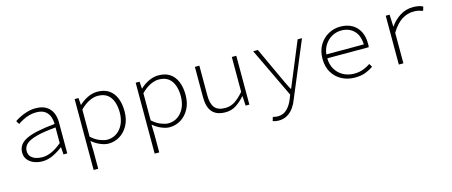

<svg xmlns="http://www.w3.org/2000/svg" viewBox="-45 -1048 4290 1823"><g transform="rotate(-15 2100.0 -136.5)"><path d="M259 12Q216 12 178 -2.5Q140 -17 116 -46Q92 -75 92 -119Q92 -200 178.5 -241.5Q265 -283 460 -301Q460 -340 447 -375Q434 -410 403 -431.5Q372 -453 317 -453Q281 -453 247 -443Q213 -433 184 -417.5Q155 -402 135 -388L115 -421Q134 -435 166.5 -451.5Q199 -468 239.5 -480Q280 -492 322 -492Q387 -492 427 -467Q467 -442 485.5 -400Q504 -358 504 -307V0H467L462 -72H460Q418 -39 365.5 -13.5Q313 12 259 12ZM267 -26Q313 -26 361 -48Q409 -70 460 -113V-267Q338 -256 267 -236.5Q196 -217 166.5 -188.5Q137 -160 137 -122Q137 -87 156 -66Q175 -45 204.5 -35.5Q234 -26 267 -26Z M705 217V-480H743L748 -411H750Q786 -446 834 -469Q882 -492 929 -492Q998 -492 1042.5 -462Q1087 -432 1110 -376.5Q1133 -321 1133 -247Q1133 -166 1101.5 -108Q1070 -50 1019 -19Q968 12 908 12Q874 12 830 -6Q786 -24 749 -56H747L750 42V217ZM906 -27Q958 -27 999 -55Q1040 -83 1063 -132.5Q1086 -182 1086 -247Q1086 -306 1069.5 -352.5Q1053 -399 1017.5 -426Q982 -453 922 -453Q884 -453 839.5 -431.5Q795 -410 750 -365V-98Q792 -60 835 -43.5Q878 -27 906 -27Z M1305 217V-480H1343L1348 -411H1350Q1386 -446 1434 -469Q1482 -492 1529 -492Q1598 -492 1642.5 -462Q1687 -432 1710 -376.5Q1733 -321 1733 -247Q1733 -166 1701.5 -108Q1670 -50 1619 -19Q1568 12 1508 12Q1474 12 1430 -6Q1386 -24 1349 -56H1347L1350 42V217ZM1506 -27Q1558 -27 1599 -55Q1640 -83 1663 -132.5Q1686 -182 1686 -247Q1686 -306 1669.5 -352.5Q1653 -399 1617.5 -426Q1582 -453 1522 -453Q1484 -453 1439.5 -431.5Q1395 -410 1350 -365V-98Q1392 -60 1435 -43.5Q1478 -27 1506 -27Z M2059 12Q1971 12 1929 -36Q1887 -84 1887 -181V-480H1931V-187Q1931 -106 1962.5 -67Q1994 -28 2066 -28Q2117 -28 2159 -54.5Q2201 -81 2250 -137V-480H2294V0H2257L2252 -93H2248Q2209 -48 2163 -18Q2117 12 2059 12Z M2524 219Q2510 219 2494 216Q2478 213 2467 209L2479 170Q2488 173 2500.5 175.5Q2513 178 2526 178Q2582 178 2618.5 141.5Q2655 105 2676 51L2693 9L2460 -480H2506L2646 -178Q2660 -148 2677 -111.5Q2694 -75 2712 -43H2716Q2730 -75 2744.5 -111.5Q2759 -148 2772 -178L2897 -480H2940L2714 60Q2700 100 2675 136.5Q2650 173 2612.5 196Q2575 219 2524 219Z M3330 12Q3261 12 3203 -18Q3145 -48 3111 -104.5Q3077 -161 3077 -240Q3077 -318 3111 -374.5Q3145 -431 3200 -461.5Q3255 -492 3317 -492Q3383 -492 3431 -465.5Q3479 -439 3505.5 -389Q3532 -339 3532 -270Q3532 -261 3532 -251.5Q3532 -242 3530 -233H3099V-271H3510L3492 -253Q3492 -355 3443.5 -404.5Q3395 -454 3318 -454Q3268 -454 3223.5 -429Q3179 -404 3150.5 -356.5Q3122 -309 3122 -241Q3122 -172 3151 -124Q3180 -76 3228 -51Q3276 -26 3333 -26Q3382 -26 3421 -40.5Q3460 -55 3494 -78L3512 -45Q3480 -23 3436.5 -5.5Q3393 12 3330 12Z M3763 0V-480H3801L3806 -362H3808Q3847 -419 3904.5 -455.5Q3962 -492 4034 -492Q4058 -492 4083 -488Q4108 -484 4130 -472L4118 -433Q4091 -442 4073.5 -446Q4056 -450 4027 -450Q3967 -450 3912.5 -416Q3858 -382 3808 -300V0Z"/></g></svg>

Font: Source Code Pro ExtraLight Light
Style: Regular
Weight: 300
Monospace: yes
Version: Version 1.018;hotconv 1.0.116;makeotfexe 2.5.65601